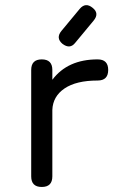

<svg xmlns="http://www.w3.org/2000/svg" viewBox="-20 -743 467 763"><path d="M228 -569Q201 -592 224 -620L297 -708Q320 -735 348 -712Q376 -690 352 -661L279 -573Q258 -546 228 -569ZM188 -42Q188 0 146 0Q104 0 104 -42V-465Q104 -507 146 -507Q188 -507 188 -465V-426Q249 -507 368 -507Q410 -507 410 -465Q410 -423 368 -423Q283 -423 236.5 -391.5Q190 -360 188 -306Z"/></svg>

Font: Jura
Style: Bold
Weight: 700
Designer: Daniel Johnson, Alexei Vanyashin
Foundry: Daniel Johnson
Version: Version 5.103